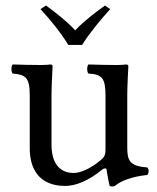

<svg xmlns="http://www.w3.org/2000/svg" viewBox="-20 -665 571 697"><path d="M217 10C256 10 303 -10 352 -50C357 -54 366 -56 367 -49C370 -24 378 10 378 10C386 13 391 12 397 10C419 -8 454 -23 515 -30C521 -36 521 -51 515 -57C451 -62 442 -81 442 -130V-322C442 -352 446 -425 446 -425C446 -428 443 -431 438 -431C433 -430 418 -429 403 -429C371 -429 335 -430 301 -431C295 -425 295 -404 301 -398C350 -395 363 -383 363 -317V-124C363 -105 361 -97 347 -85C310 -53 272 -37 247 -37C217 -37 167 -51 167 -140V-322C167 -352 171 -425 171 -425C171 -428 168 -431 163 -431C158 -430 143 -429 128 -429C96 -429 60 -430 26 -431C20 -425 20 -404 26 -398C74 -394 88 -383 88 -318V-126C88 -57 118 10 217 10ZM228 -502H278C307 -548 345 -593 380 -632L361 -645C324 -618 290 -593 253 -555C219 -591 186 -616 147 -645L127 -632C162 -594 199 -549 228 -502Z"/></svg>

Font: Libertinus Math
Style: Regular
Weight: 400
Designer: Philipp H. Poll, Khaled Hosny
Foundry: Caleb Maclennan
Version: Version 7.050;RELEASE